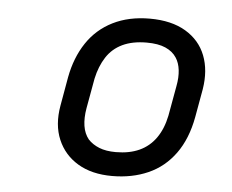

<svg xmlns="http://www.w3.org/2000/svg" viewBox="-41 -808 682 565"><g transform="rotate(5 300.0 -525.5)"><path d="M380 -761Q444 -761 486 -736Q528 -711 545 -667.5Q562 -624 553 -568L538 -484Q526 -419 494.5 -375.5Q463 -332 415.5 -311Q368 -290 309 -290Q249 -290 208 -314.5Q167 -339 148.5 -382.5Q130 -426 140 -483L155 -568Q166 -627 195 -670.5Q224 -714 271 -737.5Q318 -761 380 -761ZM377 -690Q335 -690 305.5 -676Q276 -662 258.5 -635Q241 -608 233 -571L217 -482Q212 -453 215.5 -430Q219 -407 232 -391Q245 -377 265 -369Q285 -361 314 -361Q354 -361 383.5 -374.5Q413 -388 432 -415Q451 -442 459 -481L475 -570Q480 -596 477.5 -617.5Q475 -639 465 -654Q454 -671 432.5 -680.5Q411 -690 377 -690Z"/></g></svg>

Font: Rec Mono Linear
Style: Italic
Weight: 400
Italic angle: -10°
Monospace: yes
Version: Version 1.085; ttfautohint (v1.8.4.7-5d5b)